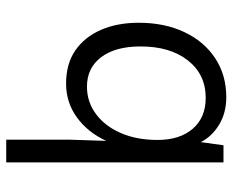

<svg xmlns="http://www.w3.org/2000/svg" viewBox="-85 -461 746 616"><g transform="rotate(90 288.0 -153.0)"><path d="M501 -497V200H428V0L432 -121Q405 -62 357 -27Q309 8 248 8Q185 8 142 -21.5Q99 -51 76 -103.5Q53 -156 53 -225Q53 -308 83 -371.5Q113 -435 167 -470.5Q221 -506 292 -506Q342 -506 380 -483Q418 -460 436 -424L446 -497ZM294 -440Q219 -440 174 -383Q129 -326 129 -231Q129 -150 163.5 -104.5Q198 -59 258 -59Q307 -59 346 -88Q385 -117 407 -168Q429 -219 429 -285Q429 -357 393 -398.5Q357 -440 294 -440Z"/></g></svg>

Font: LivvicRegular
Style: Regular
Weight: 400
Designer: Jacques Le Bailly, Baron von Fonthausen
Version: Version 1.001; ttfautohint (v1.8.2)